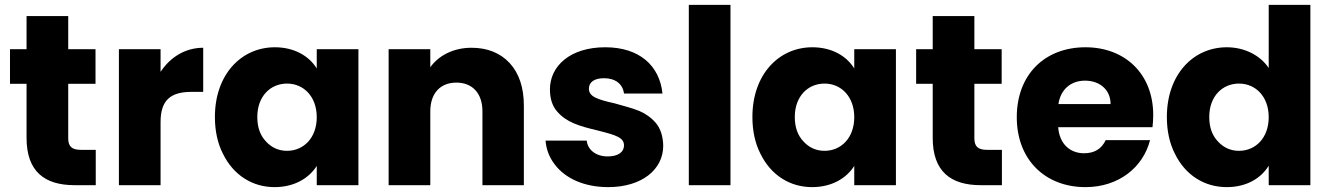

<svg xmlns="http://www.w3.org/2000/svg" viewBox="-20 -760 5460 788"><path d="M89 -416V-194C89 -57 162 0 286 0H373V-145H312C275 -145 260 -159 260 -192V-416H372V-558H260V-694H89V-558H21V-416Z M639 0V-259C639 -351 682 -383 767 -383H814V-564C741 -564 679 -526 639 -465V-558H468V0Z M862 -280C862 -223 873 -172 895 -129C938 -41 1016 8 1107 8C1186 8 1247 -27 1280 -79V0H1451V-558H1280V-479C1248 -531 1187 -566 1108 -566C970 -566 862 -454 862 -280ZM1036 -280C1036 -365 1090 -417 1158 -417C1226 -417 1280 -364 1280 -279C1280 -194 1226 -141 1158 -141C1124 -141 1095 -154 1072 -179C1048 -204 1036 -237 1036 -280Z M1575 -558V0H1746V-303C1746 -378 1788 -421 1853 -421C1918 -421 1960 -378 1960 -303V0H2130V-326C2130 -400 2111 -458 2072 -501C2033 -543 1980 -564 1915 -564C1842 -564 1781 -533 1746 -484V-558Z M2256 -86C2300 -27 2379 8 2476 8C2614 8 2702 -64 2702 -162C2701 -201 2691 -232 2672 -255C2652 -278 2629 -294 2603 -305C2577 -315 2543 -325 2502 -336C2430 -352 2397 -364 2397 -396C2397 -423 2419 -439 2459 -439C2506 -439 2536 -415 2541 -376H2699C2687 -491 2604 -566 2464 -566C2320 -566 2237 -489 2237 -393C2237 -355 2247 -325 2266 -303C2305 -258 2355 -243 2435 -224C2510 -205 2541 -195 2541 -163C2541 -136 2517 -118 2474 -118C2427 -118 2392 -144 2388 -183H2219C2222 -147 2234 -115 2256 -86Z M2807 -740V0H2978V-740Z M3068 -280C3068 -223 3079 -172 3101 -129C3144 -41 3222 8 3313 8C3392 8 3453 -27 3486 -79V0H3657V-558H3486V-479C3454 -531 3393 -566 3314 -566C3176 -566 3068 -454 3068 -280ZM3242 -280C3242 -365 3296 -417 3364 -417C3432 -417 3486 -364 3486 -279C3486 -194 3432 -141 3364 -141C3330 -141 3301 -154 3278 -179C3254 -204 3242 -237 3242 -280Z M3808 -416V-194C3808 -57 3881 0 4005 0H4092V-145H4031C3994 -145 3979 -159 3979 -192V-416H4091V-558H3979V-694H3808V-558H3740V-416Z M4153 -279C4153 -104 4270 8 4435 8C4572 8 4672 -74 4700 -185H4518C4501 -149 4472 -131 4429 -131C4372 -131 4328 -169 4323 -238H4710C4712 -255 4713 -272 4713 -288C4713 -457 4597 -566 4435 -566C4268 -566 4153 -454 4153 -279ZM4324 -333C4333 -394 4376 -429 4433 -429C4493 -429 4538 -392 4538 -333Z M4769 -280C4769 -223 4780 -172 4802 -129C4845 -41 4923 8 5015 8C5094 8 5155 -27 5187 -80V0H5358V-740H5187V-481C5152 -533 5088 -566 5015 -566C4877 -566 4769 -454 4769 -280ZM4943 -280C4943 -365 4997 -417 5065 -417C5133 -417 5187 -364 5187 -279C5187 -194 5133 -141 5065 -141C5031 -141 5002 -154 4979 -179C4955 -204 4943 -237 4943 -280Z"/></svg>

Font: Poppins
Style: Bold
Weight: 700
Designer: Ninad Kale (Devanagari), Jonny Pinhorn (Latin)
Foundry: Indian Type Foundry
Version: 4.004